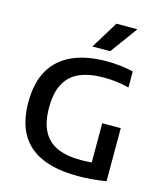

<svg xmlns="http://www.w3.org/2000/svg" viewBox="-119 -891 845 987"><g transform="rotate(15 304.0 -398.0)"><path d="M389.5 6Q275 6 198.5 -26.5Q122 -59 83.2 -125.8Q44.5 -192.5 44.5 -296.5Q44.5 -400.5 84.2 -468.2Q124 -536 199 -569.2Q274 -602.5 380 -602.5Q417.5 -602.5 453.8 -598.5Q490 -594.5 522 -586.5V-501Q487.5 -510 454.5 -514Q421.5 -518 388 -518Q312 -518 260 -495.8Q208 -473.5 181.2 -424.8Q154.5 -376 154.5 -295.5Q154.5 -219 179.8 -171Q205 -123 255.2 -100.2Q305.5 -77.5 380.5 -77.5Q406.5 -77.5 433.8 -79.8Q461 -82 483 -86L439.5 -47.5V-289H538V-6.5Q499.5 -0.5 462 2.8Q424.5 6 389.5 6ZM288.5 -657 377.5 -802H489L383 -657Z"/></g></svg>

Font: Encode Sans SC Medium
Style: Regular
Weight: 500
Version: Version 3.002